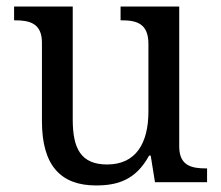

<svg xmlns="http://www.w3.org/2000/svg" viewBox="-20 -556 675 586"><path d="M273 10C338 10 394 -6 435 -81H440L453 0H612V-42H609C565 -42 527 -50 527 -109V-536H348V-494H351C396 -494 433 -485 433 -422V-216C433 -119 395 -54 307 -54C226 -54 202 -104 202 -191V-536H23V-494H26C70 -494 108 -485 108 -426V-186C108 -49 167 10 273 10Z"/></svg>

Font: Noto Nastaliq Urdu
Style: Regular
Weight: 400
Designer: Monotype Design Team (Patrick Giasson: type design, Kamal Mansour: OpenType code, Glenda Bellarosa). Updated by Simon Co
Foundry: Monotype Imaging Inc., Simon Cozens
Version: Version 3.009